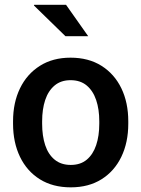

<svg xmlns="http://www.w3.org/2000/svg" viewBox="-20 -782 598 812"><path d="M279.3 10.3Q203.1 10.3 148.4 -23.9Q93.8 -58.1 64.5 -118.9Q35.2 -179.7 35.2 -258.8V-269Q35.2 -347.7 64.5 -408.2Q93.8 -468.8 148.4 -503.4Q203.1 -538.1 278.3 -538.1Q354.5 -538.1 409.2 -503.7Q463.9 -469.2 493.2 -408.7Q522.5 -348.1 522.5 -269V-258.8Q522.5 -179.7 493.2 -118.9Q463.9 -58.1 409.4 -23.9Q355 10.3 279.3 10.3ZM279.3 -84.5Q320.3 -84.5 346.9 -106.7Q373.5 -128.9 386.7 -168.2Q399.9 -207.5 399.9 -258.8V-269Q399.9 -319.8 386.7 -358.9Q373.5 -397.9 346.7 -420.4Q319.8 -442.9 278.3 -442.9Q237.8 -442.9 210.9 -420.4Q184.1 -397.9 171.1 -358.9Q158.2 -319.8 158.2 -269V-258.8Q158.2 -207.5 171.1 -168.2Q184.1 -128.9 211.2 -106.7Q238.3 -84.5 279.3 -84.5ZM353 -628.9H349.1H256.8L123.5 -758.8L124.5 -761.7H259.3Z"/></svg>

Font: Roboto Slab LO Medium
Style: Regular
Weight: 500
Designer: Google
Version: Version 2.000